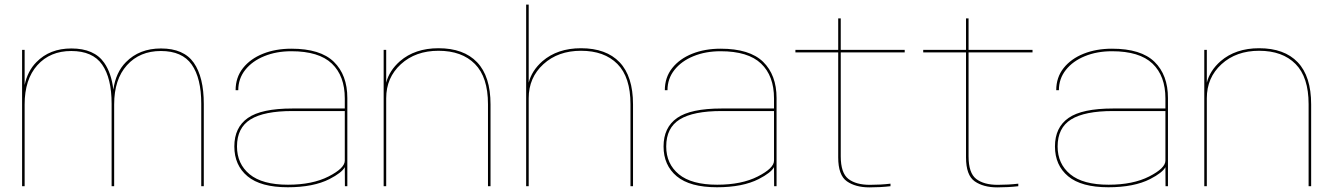

<svg xmlns="http://www.w3.org/2000/svg" viewBox="-20 -805 5766 830"><path d="M75.5 0V-589.5H86.5V-437.5Q99.5 -498.5 137.5 -536.5Q195 -595.5 288.5 -595.5Q387.5 -595.5 430.5 -533.5Q461.5 -489 470 -417.5Q480.5 -492.5 524.5 -536.5Q582.5 -595.5 676 -595.5Q774.5 -595.5 817.8 -533.5Q861 -471.5 861 -355.5V0H850V-356.5Q850 -467 808.8 -525.8Q767.5 -584.5 675.5 -584.5Q584 -584.5 528.8 -523.2Q473.5 -462 473.5 -353.5V0H462.5V-356.5Q462.5 -467 421.5 -525.8Q380.5 -584.5 288 -584.5Q196.5 -584.5 141.5 -523.2Q86.5 -462 86.5 -353.5V0Z M1471 0 1470.5 -82.5Q1458 -58.5 1404.5 -31Q1335 4.5 1224 4.5Q1107 4.5 1050 -43Q993 -90.5 993 -172Q993 -254 1051.5 -295Q1110 -336 1244.5 -336H1470.5V-379.5Q1470.5 -477 1414.5 -530.2Q1358.5 -583.5 1239.5 -583.5Q1174.5 -583.5 1122.5 -562.2Q1070.5 -541 1040.2 -503Q1010 -465 1010 -415H998.5Q998.5 -470.5 1030.5 -510.8Q1062.5 -551 1117 -572.8Q1171.5 -594.5 1239.5 -594.5Q1365 -594.5 1423.2 -537.8Q1481.5 -481 1481.5 -381V0ZM1470.5 -110.5V-325H1244Q1121.5 -325 1063 -288.8Q1004.5 -252.5 1004.5 -172Q1004.5 -96.5 1059.2 -51.5Q1114 -6.5 1225 -6.5Q1330.5 -6.5 1400.5 -42.2Q1470.5 -78 1470.5 -110.5Z M1638.5 0V-589.5H1649.5V-447.5Q1662.5 -499.5 1709 -540.5Q1774 -596.5 1875.5 -596.5Q1984.5 -596.5 2042.5 -535.8Q2100.5 -475 2100.5 -353.5V0H2089.5V-354.5Q2089.5 -471.5 2033 -528.5Q1976.5 -585.5 1875.5 -585.5Q1776.5 -585.5 1713 -527.5Q1649.5 -469.5 1649.5 -380.5V0Z M2254.5 0V-785H2265.5V-447.5Q2278.5 -499.5 2325 -540.5Q2390 -596.5 2491.5 -596.5Q2600.5 -596.5 2658.5 -535.8Q2716.5 -475 2716.5 -353.5V0H2705.5V-354.5Q2705.5 -471.5 2649 -528.5Q2592.5 -585.5 2491.5 -585.5Q2392.5 -585.5 2329 -527.5Q2265.5 -469.5 2265.5 -380.5V0Z M3326.5 0 3326 -82.5Q3313.5 -58.5 3260 -31Q3190.5 4.5 3079.5 4.5Q2962.5 4.5 2905.5 -43Q2848.5 -90.5 2848.5 -172Q2848.5 -254 2907 -295Q2965.5 -336 3100 -336H3326V-379.5Q3326 -477 3270 -530.2Q3214 -583.5 3095 -583.5Q3030 -583.5 2978 -562.2Q2926 -541 2895.8 -503Q2865.5 -465 2865.5 -415H2854Q2854 -470.5 2886 -510.8Q2918 -551 2972.5 -572.8Q3027 -594.5 3095 -594.5Q3220.5 -594.5 3278.8 -537.8Q3337 -481 3337 -381V0ZM3326 -110.5V-325H3099.5Q2977 -325 2918.5 -288.8Q2860 -252.5 2860 -172Q2860 -96.5 2914.8 -51.5Q2969.5 -6.5 3080.5 -6.5Q3186 -6.5 3256 -42.2Q3326 -78 3326 -110.5Z M3738.5 5Q3678.5 5 3641 -21.2Q3603.5 -47.5 3603.5 -124.5V-578.5H3418.5V-589.5H3603.5V-725.5H3614.5V-589.5H3891V-578.5H3614.5V-129.5Q3614.5 -57 3647.5 -31.5Q3680.5 -6 3740.5 -6Q3787 -6 3829.5 -11V0Q3786 5 3738.5 5Z M4291 5Q4231 5 4193.5 -21.2Q4156 -47.5 4156 -124.5V-578.5H3971V-589.5H4156V-725.5H4167V-589.5H4443.5V-578.5H4167V-129.5Q4167 -57 4200 -31.5Q4233 -6 4293 -6Q4339.5 -6 4382 -11V0Q4338.5 5 4291 5Z M5018.5 0 5018 -82.5Q5005.5 -58.5 4952 -31Q4882.5 4.5 4771.5 4.5Q4654.5 4.5 4597.5 -43Q4540.5 -90.5 4540.5 -172Q4540.5 -254 4599 -295Q4657.5 -336 4792 -336H5018V-379.5Q5018 -477 4962 -530.2Q4906 -583.5 4787 -583.5Q4722 -583.5 4670 -562.2Q4618 -541 4587.8 -503Q4557.5 -465 4557.5 -415H4546Q4546 -470.5 4578 -510.8Q4610 -551 4664.5 -572.8Q4719 -594.5 4787 -594.5Q4912.5 -594.5 4970.8 -537.8Q5029 -481 5029 -381V0ZM5018 -110.5V-325H4791.5Q4669 -325 4610.5 -288.8Q4552 -252.5 4552 -172Q4552 -96.5 4606.8 -51.5Q4661.5 -6.5 4772.5 -6.5Q4878 -6.5 4948 -42.2Q5018 -78 5018 -110.5Z M5186 0V-589.5H5197V-447.5Q5210 -499.5 5256.5 -540.5Q5321.5 -596.5 5423 -596.5Q5532 -596.5 5590 -535.8Q5648 -475 5648 -353.5V0H5637V-354.5Q5637 -471.5 5580.5 -528.5Q5524 -585.5 5423 -585.5Q5324 -585.5 5260.5 -527.5Q5197 -469.5 5197 -380.5V0Z"/></svg>

Font: Anybody ExtraExpanded Thin
Style: Regular
Weight: 100
Width: 8
Designer: Tyler Finck
Foundry: Etcetera Type Company
Version: Version 1.010; ttfautohint (v1.8.3) -l 8 -r 50 -G 200 -x 14 